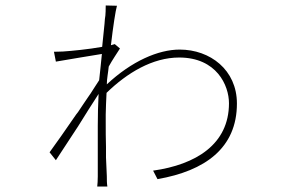

<svg xmlns="http://www.w3.org/2000/svg" viewBox="-20 -654 1040 701"><path d="M370 -11C369 -35 368 -57 367 -79V-94V-103C367 -105 367 -107 367 -108V-118C366 -148 366 -178 366 -210V-236C366 -260 368 -287 369 -315C444 -388 537 -444 634 -444C771 -444 816 -342 816 -277C816 -127 695 -53 539 -31L555 0C728 -30 845 -113 845 -276C845 -399 747 -473 636 -473C558 -473 461 -431 370 -346C370 -367 375 -389 377 -411C390 -435 408 -461 418 -477L399 -493C395 -492 390 -490 385 -489C393 -558 402 -616 407 -633L366 -634C366 -627 366 -598 363 -585C362 -565 357 -526 353 -483C304 -474 241 -468 211 -466C205 -466 191 -465 177 -465L184 -429C233 -437 312 -451 352 -457C349 -424 345 -390 342 -361C333 -348 323 -331 311 -313L302 -300C290 -283 278 -264 265 -245L258 -236C221 -182 183 -128 161 -98L184 -69C206 -102 232 -142 258 -182L264 -191C291 -235 318 -277 340 -311C338 -274 337 -234 337 -195V-184C337 -168 337 -152 337 -136V-121C337 -78 337 -39 337 -10C337 2 336 21 335 27H372C370 15 370 2 370 -11Z"/></svg>

Font: Glow Sans SC Normal ExtraLight
Style: Regular
Weight: 200
Designer: Ryoko NISHIZUKA (kana, bopomofo & ideographs); Paul D. Hunt (Latin, Greek & Cyrillic); Sandoll Communications, Soo-young
Version: Version 0.93